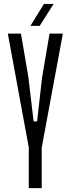

<svg xmlns="http://www.w3.org/2000/svg" viewBox="-20 -974 366 994"><path d="M129 0V-209.5V-210.5L20.5 -800H88.5L127 -574L154 -345.5H172L198 -574L236.5 -800H305.5L196 -210V-209V0ZM137.5 -840 207.5 -953.5H257.5L185.5 -840Z"/></svg>

Font: Big Shoulders Display Thin
Style: Regular
Weight: 400
Version: Version 2.002